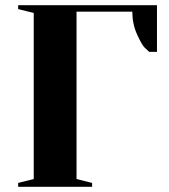

<svg xmlns="http://www.w3.org/2000/svg" viewBox="-20 -720 650 740"><path d="M335 0H50V-15L110 -30V-670L50 -685V-700H585V-520H555Q548 -526 537 -537Q526 -548 508 -588Q490 -628 490 -675H275V-30L335 -15Z"/></svg>

Font: Yeseva One
Style: Regular
Weight: 400
Designer: Jovanny Lemonad
Foundry: Jovanny Lemonad
Version: Version 2.000